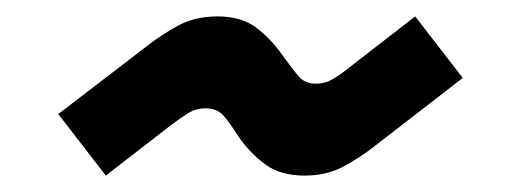

<svg xmlns="http://www.w3.org/2000/svg" viewBox="-20 -467 636 234"><path d="M109 -253 51 -328 158 -410Q177 -425 197.5 -436Q218 -447 245 -447Q274 -447 292 -433.5Q310 -420 324 -400Q337 -382 344.5 -373.5Q352 -365 365 -365Q376 -365 385.5 -370.5Q395 -376 406 -385L486 -447L544 -372L438 -290Q419 -275 398.5 -264Q378 -253 351 -253Q322 -253 303.5 -266.5Q285 -280 271 -300Q259 -319 251.5 -327Q244 -335 230 -335Q219 -335 210 -329.5Q201 -324 189 -315Z"/></svg>

Font: Space Grotesk Frontify Medium
Style: Regular
Weight: 500
Designer: Florian Karsten
Version: Version 2.000